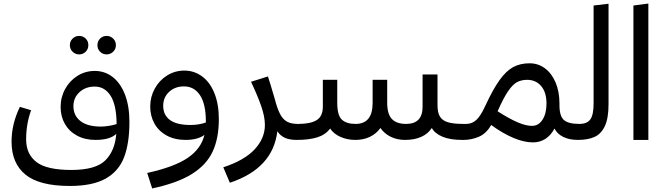

<svg xmlns="http://www.w3.org/2000/svg" viewBox="-20 -787 3737 1080"><path d="M708 -101Q708 19 678 97.5Q648 176 574.5 217.5Q501 259 373 259Q201 259 123 195Q45 131 45 10Q45 -90 92 -186L155 -167Q127 -90 127 -3Q127 80 185 124.5Q243 169 381 169Q519 169 573 114.5Q627 60 634 -34Q599 0 517 0Q458 0 413.5 -24Q369 -48 345 -90Q321 -132 321 -185Q321 -240 346.5 -286.5Q372 -333 416 -360.5Q460 -388 513 -388Q569 -388 613 -354.5Q657 -321 682.5 -256Q708 -191 708 -101ZM548 -75Q568 -75 592.5 -79Q617 -83 636 -89Q635 -197 602 -248.5Q569 -300 513 -300Q461 -300 427 -268.5Q393 -237 393 -190Q393 -137 432.5 -106Q472 -75 548 -75ZM373 -533Q373 -555 388.5 -570Q404 -585 425 -585Q447 -585 462 -570Q477 -555 477 -533Q477 -511 462 -496Q447 -481 425 -481Q404 -481 388.5 -496Q373 -511 373 -533ZM528 -533Q528 -555 543 -570Q558 -585 580 -585Q601 -585 616.5 -570Q632 -555 632 -533Q632 -511 616.5 -496Q601 -481 580 -481Q558 -481 543 -496Q528 -511 528 -533Z M1211 -117Q1211 -9 1176 66Q1141 141 1059 192Q977 243 836 273L808 186Q961 152 1036 101Q1111 50 1130 -28Q1092 0 1024 0Q963 0 918 -24.5Q873 -49 849 -91.5Q825 -134 825 -188Q825 -242 850.5 -288.5Q876 -335 920 -362.5Q964 -390 1017 -390Q1072 -390 1116.5 -357.5Q1161 -325 1186 -263Q1211 -201 1211 -117ZM1138 -98V-103Q1138 -202 1105 -251.5Q1072 -301 1015 -301Q964 -301 931 -270Q898 -239 898 -192Q898 -140 936 -112Q974 -84 1052 -84Q1099 -84 1138 -98Z M1669 -45 1649 0Q1607 0 1581 -12.5Q1555 -25 1540 -49Q1516 160 1273 241L1236 154Q1355 115 1412.5 53Q1470 -9 1470 -84Q1470 -131 1449 -191Q1428 -251 1392 -327L1487 -357Q1498 -325 1526 -229Q1540 -175 1555.5 -145.5Q1571 -116 1594 -103Q1617 -90 1655 -90Z M2598 -47 2578 0Q2512 0 2469 -18Q2426 -36 2409 -67Q2364 0 2258 0Q2214 0 2178 -17.5Q2142 -35 2120 -67Q2097 -35 2061 -17.5Q2025 0 1979 0Q1933 0 1895 -17Q1857 -34 1837 -64Q1811 -29 1765 -14.5Q1719 0 1649 0L1629 -46L1658 -90Q1727 -90 1761.5 -111.5Q1796 -133 1796 -187V-338H1877V-209Q1877 -138 1903 -114Q1929 -90 1980 -90Q2076 -90 2076 -208V-338H2158V-209Q2158 -145 2184.5 -117.5Q2211 -90 2264 -90Q2357 -90 2357 -186V-368H2441V-195Q2441 -154 2454.5 -131.5Q2468 -109 2499 -99.5Q2530 -90 2586 -90Z M3251 -47 3231 0Q3182 0 3148 -17Q3114 -34 3099 -64Q3079 -26 3048 -6Q3017 14 2978 14Q2928 14 2867.5 -11.5Q2807 -37 2743 -84Q2715 -35 2673 -17.5Q2631 0 2589 0H2578L2558 -45L2586 -90H2603Q2634 -90 2658.5 -111.5Q2683 -133 2710 -192Q2753 -285 2790 -336.5Q2827 -388 2866.5 -409.5Q2906 -431 2959 -431Q3007 -431 3045 -403Q3083 -375 3105 -323.5Q3127 -272 3127 -204V-195Q3127 -134 3152 -112Q3177 -90 3239 -90ZM3054 -204Q3054 -268 3024 -303Q2994 -338 2945 -338Q2913 -338 2888.5 -325Q2864 -312 2838 -274Q2812 -236 2779 -161Q2845 -119 2891.5 -99Q2938 -79 2973 -79Q3009 -79 3031.5 -113.5Q3054 -148 3054 -204Z M3211 -45 3239 -90Q3283 -90 3301 -116Q3319 -142 3319 -205V-756L3403 -766V-201Q3403 -121 3382 -77Q3361 -33 3323.5 -16.5Q3286 0 3231 0Z M3543 0V-756L3627 -767V0Z"/></svg>

Font: FiraGOUPP
Style: Medium
Weight: 400
Designer: bBox Type
Foundry: bBox Type GmbH
Version: Version 1.001